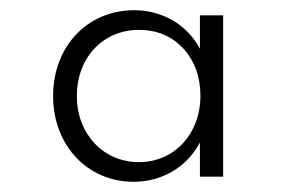

<svg xmlns="http://www.w3.org/2000/svg" viewBox="-20 -860 569 376"><path d="M241.5 -504C299.5 -504 347 -534.5 371.5 -581V-514H417V-830H371.5V-764.5C347 -811 298.5 -840 243 -840C151 -840 84 -769 84 -672C84 -574 152.5 -504 241.5 -504ZM252 -542.5C182 -542.5 130.5 -598 130.5 -672C130.5 -747.5 182 -801.5 252 -801.5C287 -801.5 316 -789.5 338.5 -765.5C361 -741 372.5 -710 372.5 -672C372.5 -598.5 322 -542.5 252 -542.5Z"/></svg>

Font: Spartan
Style: Regular
Weight: 400
Designer: Matt Bailey, Mirko Velimirovic
Foundry: Matt Bailey
Version: Version 1.003